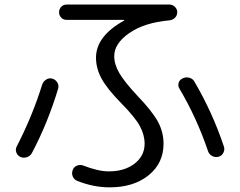

<svg xmlns="http://www.w3.org/2000/svg" viewBox="-20 -763 1040 833"><path d="M268.6 -676.8Q254.9 -676.8 245.6 -686.5Q236.3 -696.3 236.3 -710Q236.3 -723.6 245.6 -733.4Q254.9 -743.2 268.6 -743.2H715.8Q728.5 -743.2 738.8 -733.4Q749 -723.6 749 -710Q749 -696.3 739.7 -686.5Q730.5 -676.8 715.8 -674.8Q606.4 -665 541 -619.6Q475.6 -574.2 475.6 -519.5Q475.6 -483.4 498 -445.3Q520.5 -407.2 575.2 -348.6Q640.6 -280.3 665 -235.4Q689.5 -190.4 689.5 -139.6Q689.5 -54.7 624.5 -2.4Q559.6 49.8 456.1 49.8Q384.8 49.8 314.5 21.5Q300.8 15.6 295.4 2Q290 -11.7 295.9 -26.4Q300.8 -39.1 314 -44.4Q327.1 -49.8 340.8 -44.9Q406.2 -19.5 452.1 -19.5Q520.5 -19.5 564 -53.2Q607.4 -86.9 607.4 -139.6Q607.4 -177.7 586.9 -215.8Q566.4 -253.9 504.9 -316.4Q445.3 -377 420.9 -421.4Q396.5 -465.8 396.5 -512.7Q396.5 -606.4 518.6 -673.8V-675.8Q518.6 -676.8 516.6 -676.8ZM882.8 -106.4Q834 -251 758.8 -377.9Q751 -389.6 754.9 -403.3Q758.8 -417 772.5 -422.9Q785.2 -429.7 800.8 -425.8Q816.4 -421.9 823.2 -409.2Q901.4 -276.4 951.2 -127.9Q956.1 -114.3 949.2 -100.6Q942.4 -86.9 928.2 -83Q914.1 -79.1 900.9 -85.9Q887.7 -92.8 882.8 -106.4ZM52.7 -127.9Q121.1 -260.7 163.1 -396.5Q168 -410.2 180.7 -418Q193.4 -425.8 207 -421.9Q220.7 -418 228.5 -405.3Q236.3 -392.6 232.4 -378.9Q187.5 -229.5 118.2 -98.6Q111.3 -85.9 96.7 -81.1Q82 -76.2 68.8 -82Q55.7 -87.9 50.8 -101.6Q45.9 -115.2 52.7 -127.9Z"/></svg>

Font: Rounded-X Mgen+ 1mn regular
Style: Regular
Weight: 400
Designer: [Source Han Sans]
Ryoko NISHIZUKA  (kana & ideographs); Paul D. Hunt (Latin, Greek & Cyrillic); Wenlong ZHANG  (bopomofo
Version: Version 1.059.20150602